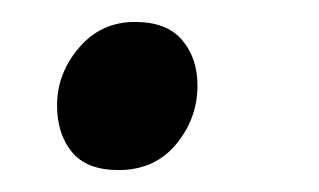

<svg xmlns="http://www.w3.org/2000/svg" viewBox="-20 -150 291 175"><path d="M88 5Q59 5 45.5 -11.5Q32 -28 32 -54Q32 -83 52 -106.5Q72 -130 103 -130Q132 -130 146 -113.5Q160 -97 160 -72Q160 -42 140.5 -18.5Q121 5 88 5Z"/></svg>

Font: Spectral
Style: Bold Italic
Weight: 700
Italic angle: -10°
Designer: Jean-Baptiste Levee
Foundry: Production Type
Version: Version 2.001